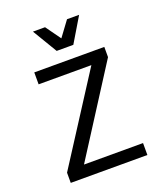

<svg xmlns="http://www.w3.org/2000/svg" viewBox="-164 -1039 989 1149"><g transform="rotate(-20 330.0 -464.0)"><path d="M574 -76V0H86V-65L443 -620H107V-696H553V-631L198 -76ZM260 -928 329 -832 400 -928H477L383 -771H277L183 -928Z"/></g></svg>

Font: AmikoRegular
Style: Regular
Weight: 400
Designer: Pablo Impallari, Rodrigo Fuenzalida, Andres Torresi
Foundry: Impallari Type
Version: Version 1.000; ttfautohint (v1.3)